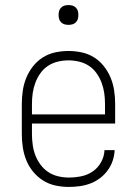

<svg xmlns="http://www.w3.org/2000/svg" viewBox="-20 -729 540 757"><path d="M251 8Q225 8 199 2.5Q173 -3 150.5 -17Q128 -31 111 -51.5Q94 -72 84 -96.5Q74 -121 70 -147.5Q66 -174 66 -200V-320Q66 -346 70 -372.5Q74 -399 84 -423Q94 -447 110.5 -468Q127 -489 149.5 -503Q172 -517 198 -522.5Q224 -528 250 -528Q276 -528 302 -522.5Q328 -517 350.5 -503Q373 -489 389.5 -468Q406 -447 416 -423Q426 -399 430 -372.5Q434 -346 434 -320V-242H106V-200Q106 -179 109 -157.5Q112 -136 119.5 -116.5Q127 -97 140 -79.5Q153 -62 170.5 -50.5Q188 -39 209 -34Q230 -29 251 -29Q276 -29 300.5 -34Q325 -39 345.5 -53Q366 -67 378.5 -89.5Q391 -112 392 -137H432Q431 -115 424 -94.5Q417 -74 404 -56.5Q391 -39 373.5 -26Q356 -13 336 -5.5Q316 2 294.5 5Q273 8 251 8ZM106 -278H394V-320Q394 -341 391 -362Q388 -383 380.5 -403Q373 -423 360.5 -440.5Q348 -458 330.5 -469.5Q313 -481 292 -486Q271 -491 250 -491Q229 -491 208 -486Q187 -481 169.5 -469.5Q152 -458 139.5 -440.5Q127 -423 119.5 -403Q112 -383 109 -362Q106 -341 106 -320ZM250 -631Q242 -631 234.5 -633Q227 -635 221 -641Q215 -647 213 -654.5Q211 -662 211 -670Q211 -678 213 -685.5Q215 -693 221 -699Q227 -705 234.5 -707Q242 -709 250 -709Q258 -709 265.5 -707Q273 -705 279 -699Q285 -693 287 -685.5Q289 -678 289 -670Q289 -662 287 -654.5Q285 -647 279 -641Q273 -635 265.5 -633Q258 -631 250 -631Z"/></svg>

Font: Iosevka Curly Slab Extralight
Style: Regular
Weight: 200
Monospace: yes
Designer: Belleve Invis
Foundry: Belleve Invis
Version: Version 22.1.2; ttfautohint (v1.8.4)